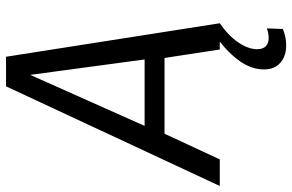

<svg xmlns="http://www.w3.org/2000/svg" viewBox="-217 -562 968 636"><g transform="rotate(-90 267.0 -244.0)"><path d="M-31 0 299 -708H397L508 0H421L393 -183H142L57 0ZM168 -249H388L337 -628ZM459 -9 508 0Q466 29 444 62Q422 95 422 124Q422 143 432 152.5Q442 162 459 162Q475 162 491 156L489 209Q477 214 463 217Q449 220 435 220Q399 220 377 200.5Q355 181 355 146Q355 106 382 67Q409 28 459 -9Z"/></g></svg>

Font: Georama
Style: Italic
Weight: 400
Italic angle: -9°
Designer: Jean-Baptiste Levee
Foundry: Production Type
Version: Version 1.000